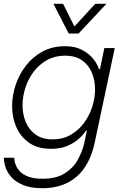

<svg xmlns="http://www.w3.org/2000/svg" viewBox="-20 -784 647 1014"><path d="M343 -607 262 -764H313L373 -644L483 -764H542L395 -607ZM204 210Q142 210 102.5 193.5Q63 177 41.5 153Q20 129 11.5 105.5Q3 82 1.5 65.5Q0 49 0 49H55Q55 49 56 60Q57 71 63.5 88Q70 105 85.5 121.5Q101 138 130 149Q159 160 205 160Q277 160 322 131.5Q367 103 391.5 58.5Q416 14 426 -33L439 -95H435Q435 -95 424 -80Q413 -65 390.5 -46Q368 -27 333 -12.5Q298 2 249 2Q180 2 134.5 -29.5Q89 -61 66.5 -112Q44 -163 44 -223Q44 -279 62.5 -335Q81 -391 117 -437.5Q153 -484 205 -512Q257 -540 323 -540Q376 -540 411.5 -521.5Q447 -503 467 -479.5Q487 -456 495 -437.5Q503 -419 503 -419H508L531 -530H586L480 -30Q454 90 383.5 150Q313 210 204 210ZM258 -48Q311 -48 352.5 -71.5Q394 -95 423 -134Q452 -173 467 -219.5Q482 -266 482 -312Q482 -360 465 -400.5Q448 -441 413 -465.5Q378 -490 323 -490Q270 -490 228.5 -467Q187 -444 158 -405.5Q129 -367 114 -320.5Q99 -274 99 -228Q99 -181 116 -139.5Q133 -98 168.5 -73Q204 -48 258 -48Z"/></svg>

Font: Be Vietnam Pro ExtraLight
Style: Italic
Weight: 200
Italic angle: -12°
Designer: Lam Bao, Tony Le, Vietanh Nguyen
Foundry: Yellow Type Foundry
Version: Version 1.002; ttfautohint (v1.8.3)